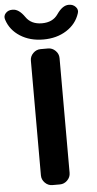

<svg xmlns="http://www.w3.org/2000/svg" viewBox="-83 -990 520 1027"><g transform="rotate(-5 176.5 -476.5)"><path d="M-19 -903Q-26 -923 -12.5 -938Q1 -953 23 -953H26Q59 -953 90 -908Q118 -867 176 -867Q234 -867 262 -908Q293 -953 326 -953H328Q350 -953 364 -937.5Q378 -922 371 -903Q353 -847 300.5 -813.5Q248 -780 176 -780Q104 -780 51.5 -813.5Q-1 -847 -19 -903ZM156 -730H196Q219 -730 236 -713Q253 -696 253 -673V-57Q253 -34 236 -17Q219 0 196 0H156Q133 0 116 -17Q99 -34 99 -57V-673Q99 -696 116 -713Q133 -730 156 -730Z"/></g></svg>

Font: Rounded Mplus 1c Bold
Style: Bold
Weight: 700
Version: Version 1.059.20150529